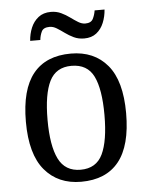

<svg xmlns="http://www.w3.org/2000/svg" viewBox="-53 -777 642 830"><g transform="rotate(-5 268.0 -361.5)"><path d="M266 10Q166 10 108 -59Q50 -128 50 -269Q50 -409 105.5 -477.5Q161 -546 269 -546Q370 -546 427.5 -477.5Q485 -409 485 -269Q485 -128 429.5 -59Q374 10 266 10ZM268 -42Q336 -42 363.5 -99.5Q391 -157 391 -269Q391 -381 363.5 -437Q336 -493 267 -493Q200 -493 172 -437Q144 -381 144 -269Q144 -157 172.5 -99.5Q201 -42 268 -42ZM333 -606Q308 -606 288 -615.5Q268 -625 251 -637.5Q234 -650 218.5 -659.5Q203 -669 188 -669Q161 -669 153 -652.5Q145 -636 143 -616H99Q101 -646 112 -672.5Q123 -699 144.5 -716Q166 -733 199 -733Q223 -733 243 -723.5Q263 -714 280 -701.5Q297 -689 312.5 -679.5Q328 -670 343 -670Q368 -670 376.5 -686.5Q385 -703 388 -723H431Q429 -693 418 -666Q407 -639 386 -622.5Q365 -606 333 -606Z"/></g></svg>

Font: Noto Serif Lao SemCond
Style: Regular
Weight: 400
Width: 4
Designer: Monotype Design Team
Foundry: Monotype Imaging Inc.
Version: Version 2.004; ttfautohint (v1.8.4.7-5d5b)